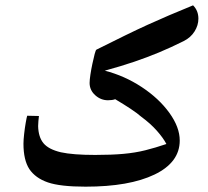

<svg xmlns="http://www.w3.org/2000/svg" viewBox="-20 -700 781 720"><path d="M301 0Q206 0 159.5 -16Q113 -32 90 -66Q68 -100 68 -161Q68 -175 70.5 -197.5Q73 -220 76.5 -240Q80 -260 82 -266L126 -265Q125 -255 124 -246Q123 -237 123 -227Q124 -186 143 -163Q162 -140 208 -129Q231 -124 263 -121.5Q295 -119 337 -119Q398 -119 442.5 -123Q487 -127 525 -136.5Q563 -146 604 -160Q592 -183 568 -210Q544 -237 510 -262Q494 -276 469 -292.5Q444 -309 412 -328Q401 -324 385 -324Q358 -324 337 -343Q316 -362 316 -389Q316 -400 319 -420Q322 -440 326.5 -461Q331 -482 335 -497.5Q339 -513 342 -514Q402 -544 448 -566.5Q494 -589 533.5 -607Q573 -625 614 -642.5Q655 -660 704 -680Q714 -670 719 -657.5Q724 -645 724 -630Q724 -605 709.5 -582Q695 -559 669 -546Q621 -522 576.5 -503.5Q532 -485 483.5 -468.5Q435 -452 373 -435Q447 -416 511.5 -373.5Q576 -331 615 -277Q654 -223 654 -173Q654 -91 559.5 -45.5Q465 0 301 0Z"/></svg>

Font: Noto Naskh Arabic
Style: Bold
Weight: 700
Designer: Monotype Design Team, David Williams, Mohamad Dakak and Nizar Qandah
Foundry: Monotype Imaging Inc.
Version: Version 2.016